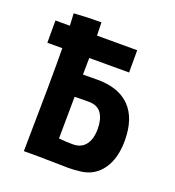

<svg xmlns="http://www.w3.org/2000/svg" viewBox="-120 -734 757 831"><g transform="rotate(20 259.0 -318.5)"><path d="M272.5 -296.9Q225.6 -296.9 207.5 -295.9Q206.5 -173.3 205.6 -103.5Q240.7 -100.1 270 -100.1Q309.1 -100.1 329.1 -126.5Q349.1 -152.8 349.1 -199.7Q349.1 -243.7 331.1 -270.3Q313 -296.9 272.5 -296.9ZM209.5 -475.6V-466.8Q209.5 -450.7 209 -434.1Q208.5 -417.5 208.5 -398.9Q230 -399.4 275.9 -399.4Q374 -399.4 425.3 -346.4Q476.6 -293.5 476.6 -191.9Q476.6 -109.9 441.2 -59.6Q405.8 -9.3 344.2 -1.5Q314 2.4 286.1 2.4Q266.6 2.4 221.2 1.2Q175.8 0 147.9 0H81.5Q81.5 -33.7 83.7 -160.2Q85.9 -286.6 85.9 -401.9Q85.9 -451.2 85.4 -475.6H16.6V-578.1H83Q81.5 -611.3 80.1 -634.3Q139.2 -638.7 206.5 -638.7Q207 -629.9 208 -578.1H393.1V-475.6Z"/></g></svg>

Font: Fantasque Sans Mono
Style: Bold
Weight: 700
Monospace: yes
Designer: Jany Belluz
Version: Version 1.8.0 ; ttfautohint (v1.8.2)